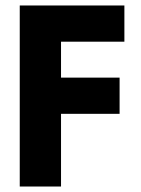

<svg xmlns="http://www.w3.org/2000/svg" viewBox="-20 -680 514 700"><path d="M202.5 0H52V-660H433.5V-528H202.5V-397H416V-265H202.5Z"/></svg>

Font: Lucymar Sans
Style: Bold
Weight: 700
Foundry: The League of Moveable Type (original font) / Main changes by Cristiano Sobral with portions from Mirco Monsees
Version: Version 2.001;August 30, 2020;FontCreator 13.0.0.2681 64-bit